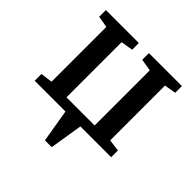

<svg xmlns="http://www.w3.org/2000/svg" viewBox="-194 -710 1061 1061"><g transform="rotate(45 336.0 -180.0)"><path d="M310.5 193 278 0H37.5V-53L107 -62V-490.5L39.5 -502V-554.5H297V-502L226.5 -490.5V-59.5H446.5V-490.5L376 -502V-554.5H633.5V-502L565.5 -490.5V-62L635 -53V0H394.5L363.5 193Z"/></g></svg>

Font: Merriweather 20pt SemiBold
Style: Regular
Weight: 600
Version: Version 2.100